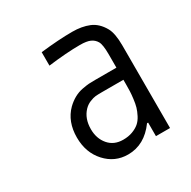

<svg xmlns="http://www.w3.org/2000/svg" viewBox="-154 -825 976 983"><g transform="rotate(-30 333.5 -333.5)"><path d="M500 -333.3H372.4Q348.3 -333.3 335 -332Q321.6 -330.7 301.4 -322.6Q281.2 -314.5 265.6 -298.2Q229.2 -259.8 229.2 -197.3Q229.2 -141.9 260.7 -104.8Q292.3 -67.7 346.4 -67.7Q377.6 -67.7 402 -76.8Q426.4 -85.9 442.4 -99.6Q458.3 -113.3 469.7 -135.4Q481.1 -157.6 486.7 -176.8Q492.2 -196 495.4 -222.7Q498.7 -249.3 499.3 -266.3Q500 -283.2 500 -306.6ZM395.8 -677.1Q451.8 -677.1 494.1 -659.8Q536.5 -642.6 563.8 -594.4Q583.3 -559.9 583.3 -487.6V0H500V-80.1H493.5Q427.7 10.4 330.7 10.4Q252.6 10.4 199.2 -48.2Q145.8 -106.8 145.8 -196Q145.8 -289.7 203.1 -347Q224 -367.2 247.4 -380.2Q270.8 -393.2 296.5 -398.1Q322.3 -403 336.9 -404Q351.6 -404.9 373.7 -404.9H500V-484.4Q500 -541 488.3 -561.2Q477.2 -580.1 456.7 -589.5Q436.2 -599 395.8 -599Q317.7 -599 208.3 -585.3V-664.7Q315.8 -677.1 395.8 -677.1Z"/></g></svg>

Font: Monoid
Style: Regular
Weight: 400
Width: 4
Monospace: yes
Designer: Andreas Larsen (@larsenwork)
Version: Version 0.61